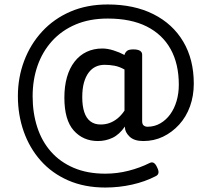

<svg xmlns="http://www.w3.org/2000/svg" viewBox="-20 -685 932 859"><path d="M268 -248Q268 -299 279.5 -339.5Q291 -380 313.5 -409Q336 -438 367.5 -453Q399 -468 438 -468Q461 -468 488 -459.5Q515 -451 537 -439L538 -443Q542 -453 550 -458.5Q558 -464 577 -464Q596 -464 606 -458Q616 -452 616 -440V-143Q616 -129 623 -123.5Q630 -118 640 -118Q671 -118 697 -133Q723 -148 741.5 -173.5Q760 -199 770 -233Q780 -267 780 -306Q780 -399 743.5 -465Q707 -531 636.5 -566.5Q566 -602 462 -602Q381 -602 318.5 -575.5Q256 -549 213 -501.5Q170 -454 148 -391Q126 -328 126 -254Q126 -180 146.5 -116.5Q167 -53 208 -6.5Q249 40 310 66Q371 92 451 92Q504 92 555 79Q606 66 650 44Q670 34 683 64Q698 93 677 103Q629 128 570.5 141Q512 154 451 154Q358 154 285 122Q212 90 162 33.5Q112 -23 86 -97Q60 -171 60 -255Q60 -338 88 -412.5Q116 -487 168.5 -544Q221 -601 295 -633Q369 -665 462 -665Q580 -665 666.5 -621.5Q753 -578 800 -498.5Q847 -419 847 -311Q847 -256 830 -209Q813 -162 781.5 -127.5Q750 -93 709.5 -73.5Q669 -54 621 -54Q580 -54 559.5 -74Q539 -94 539 -115Q539 -116 539 -117Q539 -118 539 -119Q514 -83 483.5 -68.5Q453 -54 418 -54Q352 -54 310 -101Q268 -148 268 -248ZM348 -250Q348 -211 357 -183.5Q366 -156 384.5 -142Q403 -128 430 -128Q451 -128 469.5 -134.5Q488 -141 505 -154.5Q522 -168 537 -190V-374Q514 -387 492 -391Q470 -395 448 -395Q426 -395 408 -386.5Q390 -378 376.5 -360Q363 -342 355.5 -315Q348 -288 348 -250Z"/></svg>

Font: Playwrite PL
Style: Regular
Weight: 400
Designer: Veronika Burian, José Scaglione
Foundry: TypeTogether
Version: Version 1.002